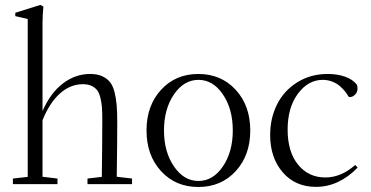

<svg xmlns="http://www.w3.org/2000/svg" viewBox="-20 -746 1504 778"><path d="M32.2 0V-22.5L92.3 -29.3V-668.9L42 -680.7V-694.3L143.6 -726.1L155.8 -719.2Q152.3 -684.1 152.3 -652.3V-295.9Q184.6 -369.6 235.1 -408Q285.6 -446.3 345.2 -446.3Q373.5 -446.3 393.3 -437.5Q413.1 -428.7 425.3 -413.8Q437.5 -398.9 444.1 -372.8Q450.7 -346.7 452.9 -318.4Q455.1 -290 455.1 -248.5Q455.1 -172.4 453.1 -29.8L515.1 -22.5V0H334.5V-22.5L392.6 -29.3Q394.5 -180.7 394.5 -260.7Q394.5 -290.5 393.1 -310.1Q391.6 -329.6 387 -349.1Q382.3 -368.7 374 -379.9Q365.7 -391.1 351.1 -397.9Q336.4 -404.8 315.4 -404.8Q265.1 -404.8 222.9 -367.2Q180.7 -329.6 152.3 -258.8V-29.8L212.9 -22.5V0Z M935.1 -52.5Q876 11.7 783.7 11.7Q691.4 11.7 632.6 -52.5Q573.7 -116.7 573.7 -217.3Q573.7 -317.9 632.6 -382.1Q691.4 -446.3 783.7 -446.3Q876 -446.3 935.1 -382.1Q994.1 -317.9 994.1 -217.3Q994.1 -116.7 935.1 -52.5ZM923.3 -217.3Q923.3 -304.2 883.3 -363.3Q843.3 -422.4 784.2 -422.4Q725.1 -422.4 684.8 -363.3Q644.5 -304.2 644.5 -217.3Q644.5 -130.9 684.8 -71.8Q725.1 -12.7 784.2 -12.7Q843.3 -12.7 883.3 -71.8Q923.3 -130.9 923.3 -217.3Z M1260.3 11.2Q1176.3 11.2 1125.5 -47.9Q1074.7 -106.9 1074.7 -199.2Q1074.7 -266.1 1102.1 -321.8Q1129.4 -377.4 1183.6 -411.9Q1237.8 -446.3 1308.6 -446.3Q1347.2 -446.3 1378.2 -435.3Q1409.2 -424.3 1425.3 -403.8Q1428.7 -397.9 1428.7 -386.7Q1428.7 -372.6 1418.7 -362.5Q1408.7 -352.5 1397.5 -352.5Q1393.1 -352.5 1391.1 -356.4Q1386.7 -364.7 1379.6 -373.8Q1372.6 -382.8 1359.9 -394.8Q1347.2 -406.7 1328.1 -414.6Q1309.1 -422.4 1287.6 -422.4Q1229 -422.4 1187.3 -366.5Q1145.5 -310.5 1145.5 -220.7Q1145.5 -130.9 1187.7 -78.9Q1230 -26.9 1298.3 -26.9Q1362.3 -26.9 1419.4 -77.6L1429.2 -66.9Q1353 11.2 1260.3 11.2Z"/></svg>

Font: Elstob Light
Style: Regular
Weight: 300
Designer: Peter S. Baker
Version: Version 1.015